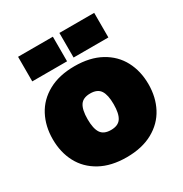

<svg xmlns="http://www.w3.org/2000/svg" viewBox="-169 -851 949 994"><g transform="rotate(-30 305.0 -354.0)"><path d="M19 -260Q19 -338 51.5 -399.5Q84 -461 148.5 -496.5Q213 -532 305 -532Q397 -532 461.5 -496.5Q526 -461 558.5 -399.5Q591 -338 591 -260Q591 -182 558.5 -120.5Q526 -59 461.5 -23.5Q397 12 305 12Q213 12 148.5 -23.5Q84 -59 51.5 -120.5Q19 -182 19 -260ZM305 -151Q348 -151 365.5 -177.5Q383 -204 383 -260Q383 -316 365.5 -342.5Q348 -369 305 -369Q262 -369 244.5 -342.5Q227 -316 227 -260Q227 -204 244.5 -177.5Q262 -151 305 -151ZM77 -720H285V-573H77ZM324 -720H532V-573H324Z"/></g></svg>

Font: Aspekta 1000
Style: Regular
Weight: 1000
Designer: Ivo Dolenc
Version: Version 2.000